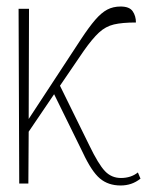

<svg xmlns="http://www.w3.org/2000/svg" viewBox="-20 -563 451 589"><path d="M39 0 37 -536H69L68 -198L228 -442Q253 -480 272 -502Q291 -524 309 -533.5Q327 -543 350 -543Q377 -543 387 -528.5Q397 -514 397 -494Q355 -494 329.5 -488Q304 -482 283.5 -463Q263 -444 237 -407L164 -300L254 -117Q282 -59 302 -38Q322 -17 351 -17Q382 -17 403 -34L411 -15Q397 -4 382 1Q367 6 350 6Q312 6 286.5 -15.5Q261 -37 234 -95L146 -274L68 -159L67 0Z"/></svg>

Font: Noto Serif Condensed Thin
Style: Regular
Weight: 100
Width: 3
Designer: Monotype Design Team
Foundry: Monotype Imaging Inc.
Version: Version 2.013; ttfautohint (v1.8.4.7-5d5b)